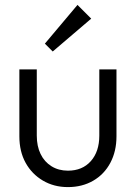

<svg xmlns="http://www.w3.org/2000/svg" viewBox="-20 -753 555 783"><path d="M257 10Q200 10 155 -16.5Q110 -43 84.5 -89Q59 -135 59 -197V-470H130V-200Q130 -157 145.5 -125Q161 -93 190 -75Q219 -57 257 -57Q316 -57 350.5 -96Q385 -135 385 -200V-470H455V-197Q455 -136 430 -89Q405 -42 360 -16Q315 10 257 10ZM195 -543 163 -575 296 -733 352 -677Z"/></svg>

Font: Outfit Thin Light
Style: Regular
Weight: 300
Version: Version 1.100;gftools[0.9.27]